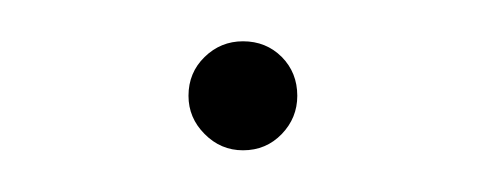

<svg xmlns="http://www.w3.org/2000/svg" viewBox="-20 -542 235 93"><path d="M97.7 -469.2Q86.9 -469.2 79.1 -477.1Q71.3 -484.9 71.3 -495.6Q71.3 -506.8 79.1 -514.4Q86.9 -522 97.7 -522Q108.9 -522 116.5 -514.4Q124 -506.8 124 -495.6Q124 -484.9 116.5 -477.1Q108.9 -469.2 97.7 -469.2Z"/></svg>

Font: Inter Display Thin
Style: Regular
Weight: 100
Designer: Rasmus Andersson
Foundry: rsms
Version: Version 4.000;git-a52131595